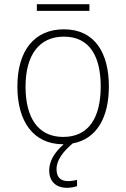

<svg xmlns="http://www.w3.org/2000/svg" viewBox="-20 -679 603 917"><path d="M156 -627H407V-659H156ZM282 10H284C239 50 215 91 215 135C215 189 249 218 300 218C319 218 337 214 348 210V180C338 183 321 186 305 186C268 186 250 166 250 129C250 83 284 43 327 6C442 -15 500 -118 500 -266C500 -426 433 -539 285 -539C145 -539 63 -438 63 -266C63 -99 139 10 282 10ZM282 -25C160 -25 102 -119 102 -265C102 -416 167 -504 285 -504C412 -504 461 -404 461 -266C461 -119 405 -25 282 -25Z"/></svg>

Font: Noto Sans Mono SemiCondensed ExtraLight
Style: Regular
Weight: 200
Width: 4
Designer: Monotype Design Team
Foundry: Monotype Imaging Inc.
Version: Version 2.014